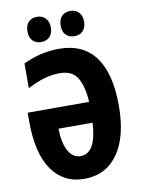

<svg xmlns="http://www.w3.org/2000/svg" viewBox="-100 -988 787 1065"><g transform="rotate(-10 294.0 -455.5)"><path d="M255 -591Q213 -591 170 -579.5Q127 -568 71 -539V-678Q169 -725 273 -725Q409 -725 477.5 -631.5Q546 -538 546 -357Q546 -183 478 -86.5Q410 10 288 10Q171 10 106 -83.5Q41 -177 41 -357V-406H387Q383 -489 354.5 -540Q326 -591 255 -591ZM289 -118Q377 -118 386 -289H194Q196 -204 221.5 -161Q247 -118 289 -118ZM118 -849Q118 -884 136 -902.5Q154 -921 183 -921Q214 -921 232 -901.5Q250 -882 250 -849Q250 -817 232 -798Q214 -779 183 -779Q154 -779 136 -797Q118 -815 118 -849ZM305 -849Q305 -884 323 -902.5Q341 -921 371 -921Q402 -921 419.5 -901.5Q437 -882 437 -849Q437 -817 419.5 -798Q402 -779 371 -779Q340 -779 322.5 -797.5Q305 -816 305 -849Z"/></g></svg>

Font: Noto Sans ExtraCondensed ExtraBold
Style: Regular
Weight: 800
Width: 2
Designer: Monotype Design Team
Foundry: Monotype Imaging Inc.
Version: Version 2.013; ttfautohint (v1.8.4.7-5d5b)